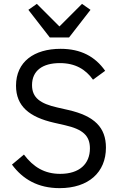

<svg xmlns="http://www.w3.org/2000/svg" viewBox="-20 -963 621 995"><path d="M338 -769 449 -912 405 -943 288 -826 171 -943 127 -912 238 -769ZM289 12C439 12 529 -70 529 -198C529 -302 470 -362 334 -393L277 -406C189 -426 146 -456 146 -522C146 -597 201 -636 290 -636C371 -636 424 -603 462 -550L525 -596C473 -670 399 -710 294 -710C157 -710 63 -643 63 -519C63 -412 133 -356 260 -327L317 -314C409 -293 446 -260 446 -194C446 -114 392 -62 292 -62C211 -62 153 -97 104 -162L42 -110C98 -34 177 12 289 12Z"/></svg>

Font: LVC Sans
Style: Regular
Weight: 400
Designer: Mike Abbink, Paul van der Laan, Pieter van Rosmalen
Foundry: Bold Monday
Version: Version 3.0